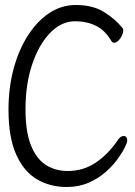

<svg xmlns="http://www.w3.org/2000/svg" viewBox="-20 -732 540 768"><path d="M489 -169Q489 -163 479.5 -143Q470 -123 450.5 -96Q431 -69 402 -43.5Q373 -18 334 -1Q295 16 246 16Q180 16 127.5 -15Q75 -46 44.5 -114.5Q14 -183 14 -293Q14 -381 34.5 -457Q55 -533 92 -590.5Q129 -648 177.5 -680Q226 -712 283 -712Q351 -712 396 -684Q441 -656 470 -620Q473 -616 473 -610Q473 -596 461 -578.5Q449 -561 437 -561Q429 -561 425 -569Q400 -611 363.5 -629Q327 -647 280 -647Q226 -647 181 -601Q136 -555 109 -475.5Q82 -396 82 -295Q82 -206 103.5 -151.5Q125 -97 163 -72.5Q201 -48 251 -48Q313 -48 363 -81.5Q413 -115 453 -174Q463 -188 474 -188Q489 -188 489 -169Z"/></svg>

Font: Moon Stars Kai T HW
Style: Regular
Weight: 400
Designer: GuiWonder
Version: Version 1.101